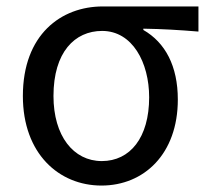

<svg xmlns="http://www.w3.org/2000/svg" viewBox="-20 -563 650 596"><path d="M295 13C427 13 532 -85 532 -254C532 -358 493 -431 425 -470V-474C485 -473 535 -470 596 -465V-543H299C170 -543 51 -456 51 -265C51 -86 163 13 295 13ZM296 -63C208 -63 146 -141 146 -265C146 -401 212 -467 297 -467C391 -467 443 -369 443 -261C443 -136 384 -63 296 -63Z"/></svg>

Font: Spoqa Han Sans Neo
Style: Regular
Weight: 400
Designer: [Spoqa Han Sans Neo] Dong-huui Kim ___ Younghwa Kang ___ Yujin Lee ___ [Noto Sans] Ryoko NISHIZUKA ____ (kana & ideograp
Foundry: Spoqa (http://www.spoqa-han-sans.com)
Version: Version 1.100;hotconv 1.0.109;makeotfexe 2.5.65596